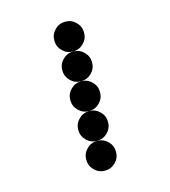

<svg xmlns="http://www.w3.org/2000/svg" viewBox="-104 -768 754 851"><g transform="rotate(-15 273.5 -342.0)"><path d="M341.8 -615.2Q341.8 -586.9 321.8 -566.9Q301.8 -546.9 273.4 -546.9Q245.1 -546.9 225.1 -566.9Q205.1 -586.9 205.1 -615.2Q205.1 -643.6 225.1 -663.6Q245.1 -683.6 273.4 -683.6Q301.8 -683.6 321.8 -663.6Q341.8 -643.6 341.8 -615.2ZM341.8 -478.5Q341.8 -450.2 321.8 -430.2Q301.8 -410.2 273.4 -410.2Q245.1 -410.2 225.1 -430.2Q205.1 -450.2 205.1 -478.5Q205.1 -506.8 225.1 -526.9Q245.1 -546.9 273.4 -546.9Q301.8 -546.9 321.8 -526.9Q341.8 -506.8 341.8 -478.5ZM341.8 -341.8Q341.8 -313.5 321.8 -293.5Q301.8 -273.4 273.4 -273.4Q245.1 -273.4 225.1 -293.5Q205.1 -313.5 205.1 -341.8Q205.1 -370.1 225.1 -390.1Q245.1 -410.2 273.4 -410.2Q301.8 -410.2 321.8 -390.1Q341.8 -370.1 341.8 -341.8ZM341.8 -205.1Q341.8 -176.8 321.8 -156.7Q301.8 -136.7 273.4 -136.7Q245.1 -136.7 225.1 -156.7Q205.1 -176.8 205.1 -205.1Q205.1 -233.4 225.1 -253.4Q245.1 -273.4 273.4 -273.4Q301.8 -273.4 321.8 -253.4Q341.8 -233.4 341.8 -205.1ZM341.8 -68.4Q341.8 -40 321.8 -20Q301.8 0 273.4 0Q245.1 0 225.1 -20Q205.1 -40 205.1 -68.4Q205.1 -96.7 225.1 -116.7Q245.1 -136.7 273.4 -136.7Q301.8 -136.7 321.8 -116.7Q341.8 -96.7 341.8 -68.4Z"/></g></svg>

Font: DatDot
Style: Bold
Weight: 700
Designer: GGBot
Version: 1.00